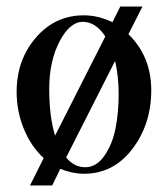

<svg xmlns="http://www.w3.org/2000/svg" viewBox="-20 -520 516 589"><path d="M140 49H72L114 -35Q75 -71 53 -125Q31 -179 31 -238Q31 -336 90 -404.5Q149 -473 237 -473Q281 -473 325 -452L349 -500H417L374 -415Q444 -347 444 -243Q444 -139 386 -63Q328 13 238 13Q202 13 165 -2ZM149 -104 303 -408Q274 -453 234 -453Q194 -453 162.5 -392.5Q131 -332 131 -247Q131 -162 149 -104ZM183 -37Q207 -7 241.5 -7Q276 -7 300.5 -42.5Q325 -78 334.5 -126.5Q344 -175 344 -231Q344 -287 333 -333Z"/></svg>

Font: Spirax
Style: Regular
Weight: 400
Designer: Brenda Gallo (gbrenda1987@gmail.com)
Foundry: Brenda Gallo
Version: Version 1.002